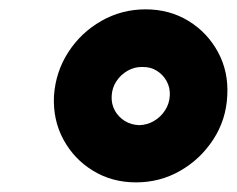

<svg xmlns="http://www.w3.org/2000/svg" viewBox="-20 -751 498 403"><path d="M265.6 -368.2Q215.3 -368.2 175.3 -392.6Q135.3 -417 113 -458.3Q90.8 -499.5 93.3 -549.8Q96.7 -600.1 123.3 -641.4Q149.9 -682.6 192.6 -707Q235.4 -731.4 285.6 -731.4Q335.9 -731.4 375.7 -707Q415.5 -682.6 437.7 -641.4Q460 -600.1 457 -549.8Q454.6 -499.5 427.7 -458.3Q400.9 -417 358.4 -392.6Q315.9 -368.2 265.6 -368.2ZM272.5 -488.3Q289.1 -488.8 303.2 -497.1Q317.4 -505.4 326.4 -519.3Q335.4 -533.2 336.4 -549.8Q337.4 -566.9 329.8 -580.6Q322.3 -594.2 309.1 -602.5Q295.9 -610.8 278.8 -610.4Q262.2 -610.8 247.8 -602.5Q233.4 -594.2 224.4 -580.6Q215.3 -566.9 214.4 -549.8Q213.4 -533.2 220.9 -519.3Q228.5 -505.4 241.9 -497.1Q255.4 -488.8 272.5 -488.3Z"/></svg>

Font: Inter 20pt Black
Style: Italic
Weight: 900
Italic angle: -9.3988°
Version: Version 4.001;git-66647c0bb